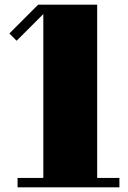

<svg xmlns="http://www.w3.org/2000/svg" viewBox="-20 -800 545 820"><path d="M490 -40V0H55V-40H165V-740L51 -626L20 -657L143 -780H395V-40Z"/></svg>

Font: Kumar One
Style: Regular
Weight: 400
Designer: Parimal Parmar
Foundry: Indian Type Foundry
Version: Version 1.001;PS 1.001;hotconv 1.0.88;makeotf.lib2.5.647800